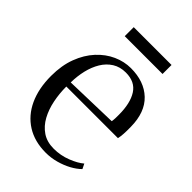

<svg xmlns="http://www.w3.org/2000/svg" viewBox="-200 -758 860 860"><g transform="rotate(45 230.0 -328.0)"><path d="M250.5 11Q179.5 11 128.8 -21Q78 -53 51 -111.5Q24 -170 24 -249.5Q24 -316 43.5 -367.5Q63 -419 96 -454.8Q129 -490.5 169.8 -508.8Q210.5 -527 252.5 -527Q337 -527 387 -479.5Q437 -432 438 -341Q438.5 -312 437.2 -294.8Q436 -277.5 433 -264H106Q106 -220 114.5 -177.8Q123 -135.5 141.5 -101.5Q160 -67.5 190 -47.2Q220 -27 263 -27Q306 -27 345.5 -42.5Q385 -58 407 -77L418.5 -53.5Q400.5 -35.5 373.8 -21Q347 -6.5 315.2 2.2Q283.5 11 250.5 11ZM107 -291 359.5 -298Q361.5 -309 361.8 -320Q362 -331 362 -341Q362 -414 335.5 -455.5Q309 -497 250.5 -497Q214 -497 187 -480Q160 -463 142.5 -434Q125 -405 116.2 -368Q107.5 -331 107 -291ZM371 -665.5V-608.5H131.5V-665.5Z"/></g></svg>

Font: Merriweather 120pt Light
Style: Regular
Weight: 300
Version: Version 2.100